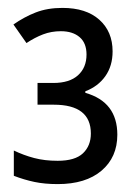

<svg xmlns="http://www.w3.org/2000/svg" viewBox="-20 -827 333 486"><path d="M126 -361Q93 -361 67 -366.5Q41 -372 15 -382V-446Q40 -434 66.5 -427Q93 -420 126 -420Q170 -420 190 -439Q210 -458 210 -489Q210 -562 116 -562H75V-617H115Q156 -617 177.5 -636.5Q199 -656 199 -689Q199 -718 181.5 -733Q164 -748 134 -748Q110 -748 89 -740Q68 -732 47 -718L14 -765Q41 -784 70.5 -795.5Q100 -807 138 -807Q198 -807 231.5 -777Q265 -747 265 -697Q265 -660 246.5 -634Q228 -608 196 -596V-592Q277 -569 277 -486Q277 -429 237 -395Q197 -361 126 -361Z"/></svg>

Font: Noto Sans Tamil Condensed
Style: Regular
Weight: 400
Width: 3
Designer: Jelle Bosma - Monotype Design Team
Foundry: Monotype Imaging Inc.
Version: Version 2.004